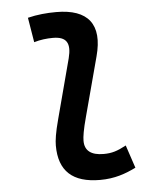

<svg xmlns="http://www.w3.org/2000/svg" viewBox="-53 -788 693 844"><g transform="rotate(-5 293.0 -366.0)"><path d="M355 9.8C419.9 9.8 467.8 -7.8 513.7 -30.3L480 -131.3C440.9 -110.4 417 -102.5 379.9 -102.5C324.7 -102.5 296.4 -124.5 296.9 -168.5C296.9 -185.1 301.3 -215.8 316.9 -272.9L386.2 -532.7C423.8 -671.9 366.7 -742.2 226.6 -742.2C184.6 -742.2 142.1 -738.3 100.6 -728L118.7 -618.7C146 -627 174.8 -630.4 202.1 -630.4C263.2 -630.4 280.3 -600.1 263.7 -535.2L194.3 -272.9C178.2 -213.4 173.8 -179.7 173.8 -157.7C173.8 -44.9 233.9 9.8 355 9.8Z"/></g></svg>

Font: Cascadia Mono SemiBold
Style: Italic
Weight: 600
Italic angle: -10°
Monospace: yes
Designer: Aaron Bell
Foundry: Saja Typeworks
Version: Version 2404.023